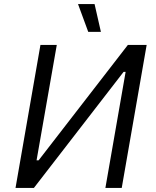

<svg xmlns="http://www.w3.org/2000/svg" viewBox="-20 -920 762 940"><path d="M178 -700H258L159 -135H169L606 -700H698L576 0H496L595 -568H585L146 0H56ZM362 -900H443L474 -764H412Z"/></svg>

Font: Fixel Italic Variable 20240409 Display Thin
Style: Italic
Weight: 100
Italic angle: -10°
Designer: AlfaBravo + MacPaw
Foundry: Kyrylo Tkachov, Marchela Mozhyna, Serhii Makarenko, Maria Weinstein, Zakhar Kryvoshyya
Version: Version 1.211;Glyphs 3.2 (3225)